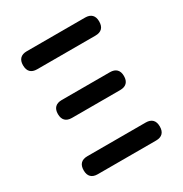

<svg xmlns="http://www.w3.org/2000/svg" viewBox="-170 -858 939 987"><g transform="rotate(-30 300.0 -365.0)"><path d="M473 0H127Q101 0 87.5 -13.5Q74 -27 74 -53Q74 -80 87.5 -93.5Q101 -107 127 -107H473Q499 -107 512.5 -93.5Q526 -80 526 -53Q526 -27 512.5 -13.5Q499 0 473 0ZM443 -317H157Q131 -317 117.5 -330.5Q104 -344 104 -370Q104 -396 117.5 -409.5Q131 -423 157 -423H443Q469 -423 482.5 -409.5Q496 -396 496 -370Q496 -344 482.5 -330.5Q469 -317 443 -317ZM473 -623H127Q101 -623 87.5 -636.5Q74 -650 74 -677Q74 -703 87.5 -716.5Q101 -730 127 -730H473Q499 -730 512.5 -716.5Q526 -703 526 -677Q526 -650 512.5 -636.5Q499 -623 473 -623Z"/></g></svg>

Font: Maple Mono NL SemiBold
Style: Regular
Weight: 600
Monospace: yes
Designer: subframe7536
Version: Version 7.000